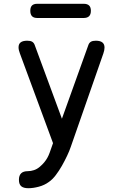

<svg xmlns="http://www.w3.org/2000/svg" viewBox="-20 -765 640 1014"><path d="M253 11 260 -9 85 -483Q82 -491 80 -499Q78 -507 78 -515Q78 -533 89.5 -541.5Q101 -550 124 -550Q141 -550 150 -544.5Q159 -539 163 -528L307 -138L447 -528Q451 -539 460 -544.5Q469 -550 486 -550Q509 -550 520.5 -541Q532 -532 532 -514Q532 -507 530.5 -499.5Q529 -492 526 -483L354 10Q347 31 334.5 57.5Q322 84 307 110.5Q292 137 274.5 160Q257 183 238 196Q215 213 185 221Q155 229 130 229Q104 229 92 218.5Q80 208 80 185V184Q80 162 91.5 150.5Q103 139 127 139Q143 139 159.5 133.5Q176 128 190 116Q204 104 213.5 92.5Q223 81 230 68.5Q237 56 242 42Q247 28 253 11ZM177 -670Q158 -670 149 -679.5Q140 -689 140 -708Q140 -727 149 -736Q158 -745 177 -745H422Q441 -745 450.5 -736Q460 -727 460 -708Q460 -689 450.5 -679.5Q441 -670 422 -670Z"/></svg>

Font: Maple Mono NF CN
Style: Regular
Weight: 400
Monospace: yes
Designer: subframe7536
Version: Version 7.000